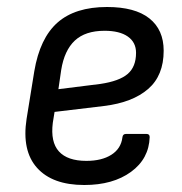

<svg xmlns="http://www.w3.org/2000/svg" viewBox="-20 -518 519 549"><path d="M221 11Q130 11 86 -38Q42 -87 56 -178L78 -314Q94 -409 144.5 -453.5Q195 -498 286 -498Q366 -498 407 -465.5Q448 -433 448 -373Q448 -302 403.5 -263.5Q359 -225 278 -215L136 -198L131 -167Q124 -112 148.5 -85Q173 -58 227 -58Q271 -58 298.5 -75.5Q326 -93 330 -125Q331 -135 340 -135H399Q408 -135 408 -126Q406 -64 354.5 -26.5Q303 11 221 11ZM147 -263 267 -278Q321 -286 345 -306.5Q369 -327 369 -367Q369 -397 345.5 -413.5Q322 -430 279 -430Q224 -430 194 -402Q164 -374 155 -318Z"/></svg>

Font: Sofia Sans Semi Condensed
Style: Italic
Weight: 400
Italic angle: -9°
Designer: Botio Nikoltchev, Ani Petrova
Foundry: lettersoup
Version: Version 4.101